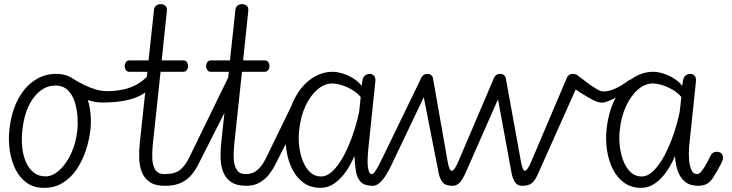

<svg xmlns="http://www.w3.org/2000/svg" viewBox="-20 -898 3539 928"><path d="M193 10Q144 10 109.8 -14.2Q75.5 -38.5 55.2 -79Q35 -119.5 27.5 -169Q20 -218.5 25 -268.5Q34.5 -356.5 66.8 -417.2Q99 -478 146.8 -509.5Q194.5 -541 250 -541Q298.5 -541 332.5 -518Q366.5 -495 387 -456.2Q407.5 -417.5 415 -369.2Q422.5 -321 417 -270.5Q411.5 -221.5 395.2 -172Q379 -122.5 351.5 -81.2Q324 -40 284.5 -15Q245 10 193 10ZM88 -266.5Q83.5 -227 87.2 -188Q91 -149 104.5 -116.8Q118 -84.5 141.8 -65Q165.5 -45.5 200.5 -45.5Q234 -45.5 266.8 -75Q299.5 -104.5 323.5 -155.5Q347.5 -206.5 354 -271Q357 -298.5 354.5 -334.8Q352 -371 341.2 -405.2Q330.5 -439.5 307.8 -462Q285 -484.5 247.5 -484.5Q187.5 -484.5 142.8 -426Q98 -367.5 88 -266.5ZM475 -402.5Q431.5 -402.5 385 -421.2Q338.5 -440 289.5 -478Q280 -485.5 282.2 -494.2Q284.5 -503 292.5 -510Q300.5 -517 310.8 -521Q321 -525 325.5 -522Q359 -501 388.5 -486.8Q418 -472.5 444.2 -465.2Q470.5 -458 494 -457.5Q538.5 -457.5 574.8 -465.2Q611 -473 640.2 -489.2Q669.5 -505.5 692.5 -529.5Q697 -534 702.5 -527.8Q708 -521.5 711 -511Q714.5 -500 713.8 -488Q713 -476 705.5 -469Q685.5 -451 657.2 -436Q629 -421 585.5 -412Q542 -403 475 -402.5Z M777.5 0Q730.5 0 704 -18Q677.5 -36 665.8 -65.8Q654 -95.5 652.8 -132Q651.5 -168.5 655.5 -205L692.5 -551H605Q593.5 -551 588 -559.8Q582.5 -568.5 582.5 -579Q583 -589 588.5 -597.5Q594 -606 605 -606H698L724.5 -852Q726 -865 735.5 -871.5Q745 -878 756 -878Q770 -878 779.2 -870Q788.5 -862 786.5 -844.5L761.5 -606H866Q877.5 -606 883 -598.2Q888.5 -590.5 889 -580.5Q889.5 -570 883.8 -560.5Q878 -551 866 -551H756L718.5 -199Q714.5 -161.5 716.2 -129Q718 -96.5 731.2 -76.5Q744.5 -56.5 774 -56.5Q787 -56.5 794 -47.5Q801 -38.5 801.5 -28Q801.5 -17.5 795.8 -8.8Q790 0 777.5 0ZM774 -56.5Q825.5 -56.5 850.5 -77Q875.5 -97.5 893 -133.5L1093.5 -545Q1095.5 -549.5 1096.2 -537Q1097 -524.5 1096 -502.2Q1095 -480 1092.2 -454.2Q1089.5 -428.5 1085 -406Q1080.5 -383.5 1074 -370.5L937.5 -101.5Q924.5 -75.5 905 -52.2Q885.5 -29 855 -14.5Q824.5 0 777.5 0Q759.5 0 750.8 -9Q742 -18 742 -29Q742 -36 745.8 -42.2Q749.5 -48.5 756.5 -52.5Q763.5 -56.5 774 -56.5Z M1171 0Q1124 0 1097.5 -18Q1071 -36 1059.2 -65.8Q1047.5 -95.5 1046.2 -132Q1045 -168.5 1049 -205L1086 -551H998.5Q987 -551 981.5 -559.8Q976 -568.5 976 -579Q976.5 -589 982 -597.5Q987.5 -606 998.5 -606H1091.5L1118 -852Q1119.5 -865 1129 -871.5Q1138.5 -878 1149.5 -878Q1163.5 -878 1172.8 -870Q1182 -862 1180 -844.5L1155 -606H1259.5Q1271 -606 1276.5 -598.2Q1282 -590.5 1282.5 -580.5Q1283 -570 1277.2 -560.5Q1271.5 -551 1259.5 -551H1149.5L1112 -199Q1108 -161.5 1109.8 -129Q1111.5 -96.5 1124.8 -76.5Q1138 -56.5 1167.5 -56.5Q1180.5 -56.5 1187.5 -47.5Q1194.5 -38.5 1195 -28Q1195 -17.5 1189.2 -8.8Q1183.5 0 1171 0ZM1167.5 -56.5Q1201.5 -56.5 1224.8 -77Q1248 -97.5 1265.5 -133.5L1411 -432.5Q1413.5 -437 1415 -437Q1420 -437.5 1421 -426.2Q1422 -415 1420.5 -397.2Q1419 -379.5 1416.5 -359.5Q1414 -337 1408.5 -311Q1403 -285 1399 -277L1310 -101.5Q1297 -75.5 1278 -52.2Q1259 -29 1232.8 -14.5Q1206.5 0 1171 0Q1153 0 1144.2 -9Q1135.5 -18 1135.5 -29Q1135.5 -36 1139.2 -42.2Q1143 -48.5 1150 -52.5Q1157 -56.5 1167.5 -56.5Z M1530 10Q1481.5 10 1447.2 -14.8Q1413 -39.5 1392.5 -80.5Q1372 -121.5 1364.5 -171.2Q1357 -221 1362 -271Q1371.5 -359 1404 -421.5Q1436.5 -484 1484.8 -517.5Q1533 -551 1588.5 -551Q1609 -551 1635.2 -543Q1661.5 -535 1686.5 -519.8Q1711.5 -504.5 1728 -483L1731 -506Q1733.5 -524 1743.8 -532.5Q1754 -541 1766.5 -541Q1779 -541 1787.8 -532Q1796.5 -523 1794 -502L1761.5 -191.5Q1753.5 -116.5 1758.8 -86.5Q1764 -56.5 1776 -56.5Q1786.5 -56.5 1791.5 -47.2Q1796.5 -38 1797 -26.5Q1797 -16.5 1793 -8.2Q1789 0 1781 0Q1740.5 0 1722.5 -20Q1704.5 -40 1699.8 -72.8Q1695 -105.5 1693 -144Q1676 -103 1651.5 -68Q1627 -33 1596.2 -11.5Q1565.5 10 1530 10ZM1531.5 -45Q1561.5 -45 1589.8 -73Q1618 -101 1642.5 -147.2Q1667 -193.5 1686 -249Q1705 -304.5 1716 -359L1723.5 -429Q1708 -448.5 1683.2 -463.2Q1658.5 -478 1632.5 -486.2Q1606.5 -494.5 1585.5 -494.5Q1548 -494.5 1514 -465.2Q1480 -436 1456.2 -385Q1432.5 -334 1426 -268Q1421.5 -230 1426.2 -190.8Q1431 -151.5 1444.2 -118.5Q1457.5 -85.5 1479.2 -65.2Q1501 -45 1531.5 -45ZM1777.5 -56.5Q1785.5 -56.5 1798 -77Q1810.5 -97.5 1828 -133.5L2018 -525.5Q2021 -531.5 2027 -531.5Q2033 -532 2039.8 -525.2Q2046.5 -518.5 2049.5 -506.5Q2052 -497 2050.8 -484.8Q2049.5 -472.5 2042.5 -458L1872.5 -101.5Q1860 -75.5 1845.8 -52.2Q1831.5 -29 1815.2 -14.5Q1799 0 1781 0Q1763 0 1754.2 -9Q1745.5 -18 1745.5 -29Q1745.5 -36 1749 -42.2Q1752.5 -48.5 1759.8 -52.5Q1767 -56.5 1777.5 -56.5Z M2100.5 -60 2017 -485Q2011.5 -514 2020 -527.5Q2028.5 -541 2046 -541Q2056 -541 2063.5 -535.2Q2071 -529.5 2072.5 -521L2144 -115Q2151.5 -72 2163.8 -72.5Q2176 -73 2194.5 -115.5L2368.5 -523.5Q2372.5 -532 2380.2 -536.5Q2388 -541 2398 -541Q2408 -541 2415.5 -535.2Q2423 -529.5 2424.5 -521L2498 -116.5Q2506 -72.5 2517.5 -72.8Q2529 -73 2547.5 -116.5L2720.5 -523.5Q2724.5 -532.5 2731.8 -536.8Q2739 -541 2748.5 -541Q2757 -541 2766.5 -537Q2776 -533 2779.2 -521.8Q2782.5 -510.5 2772.5 -488L2579.5 -56Q2567 -27 2551.5 -13.5Q2536 0 2503.5 0Q2481 0 2469.5 -17Q2458 -34 2453 -59.5L2387 -418L2230.5 -63Q2217 -32.5 2202.5 -16.2Q2188 0 2167.5 0Q2133 0 2119.5 -16.8Q2106 -33.5 2100.5 -60ZM3019.5 -475.5Q3015.5 -467.5 3000 -455.2Q2984.5 -443 2965 -431.5Q2945 -419.5 2924 -410.8Q2903 -402 2889 -402Q2871 -402 2846 -414.8Q2821 -427.5 2785 -450.5Q2773.5 -458 2760.5 -466.8Q2747.5 -475.5 2733 -485Q2722.5 -492 2723.5 -503.2Q2724.5 -514.5 2731.5 -524Q2736.5 -530.5 2742.8 -534.5Q2749 -538.5 2756 -539.2Q2763 -540 2769 -535.5Q2783.5 -524.5 2797.5 -514Q2811.5 -503.5 2824 -494Q2847.5 -477 2866.2 -466.2Q2885 -455.5 2897.5 -456Q2910 -456 2923.2 -459.2Q2936.5 -462.5 2950 -468.5Q2967 -475.5 2983.8 -485.5Q3000.5 -495.5 3016.5 -508Q3026 -515 3029.5 -513Q3032.5 -510.5 3029.5 -500Q3026.5 -489.5 3019.5 -475.5Z M3079.5 10Q3031 10 2996.8 -14.8Q2962.5 -39.5 2942 -80.5Q2921.5 -121.5 2914 -171.2Q2906.5 -221 2911.5 -271Q2921 -359 2953.5 -421.5Q2986 -484 3034.2 -517.5Q3082.5 -551 3138 -551Q3158.5 -551 3184.8 -543Q3211 -535 3236 -519.8Q3261 -504.5 3277.5 -483L3280.5 -506Q3283 -524 3293.2 -532.5Q3303.5 -541 3316 -541Q3328.5 -541 3337.2 -532Q3346 -523 3343.5 -502L3311 -191.5Q3308.5 -166 3310 -134.2Q3311.5 -102.5 3320.5 -79.5Q3329.5 -56.5 3349.5 -56.5Q3360 -56.5 3365 -47.2Q3370 -38 3370.5 -26.5Q3370.5 -16.5 3366.5 -8.2Q3362.5 0 3354.5 0Q3314.5 0 3290.5 -20Q3266.5 -40 3255.5 -72.8Q3244.5 -105.5 3242.5 -144Q3225.5 -103 3201 -68Q3176.5 -33 3145.8 -11.5Q3115 10 3079.5 10ZM3081 -45Q3111 -45 3139.2 -73Q3167.5 -101 3192 -147.2Q3216.5 -193.5 3235.5 -249Q3254.5 -304.5 3265.5 -359L3273 -429Q3257.5 -448.5 3232.8 -463.2Q3208 -478 3182 -486.2Q3156 -494.5 3135 -494.5Q3097.5 -494.5 3063.5 -465.2Q3029.5 -436 3005.8 -385Q2982 -334 2975.5 -268Q2971 -230 2975.8 -190.8Q2980.5 -151.5 2993.8 -118.5Q3007 -85.5 3028.8 -65.2Q3050.5 -45 3081 -45ZM3349.5 -56.5Q3357 -56.5 3365.5 -64.5Q3374.5 -73 3386.8 -93.5Q3399 -114 3417 -150.5Q3418.5 -154 3426 -159.2Q3433.5 -164.5 3444.5 -164.5Q3456 -164.5 3464.8 -158Q3473.5 -151.5 3474.5 -137.5Q3475.5 -129.5 3470.8 -118.5Q3466 -107.5 3447 -73Q3435 -52 3425.2 -37.2Q3415.5 -22.5 3404 -14Q3385 0 3354.5 0Q3344 0 3339.2 -9Q3334.5 -18 3334.5 -29Q3334.5 -39.5 3338.5 -48Q3342.5 -56.5 3349.5 -56.5Z"/></svg>

Font: Edu SA Hand Cursive
Style: Regular
Weight: 400
Designer: Tina and Corey Anderson, Eben Sorkin, Mirko Velimirovic
Foundry: Google for Education
Version: Version 2.000